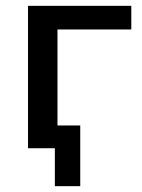

<svg xmlns="http://www.w3.org/2000/svg" viewBox="-20 -508 485 658"><path d="M168 130V0H81V-78H255V130ZM76 0V-488H430V-407H177V0Z"/></svg>

Font: Nunito Sans 12pt SemiBold
Style: Regular
Weight: 600
Designer: Vernon Adams
Foundry: Vernon Adams
Version: Version 3.101;gftools[0.9.27]